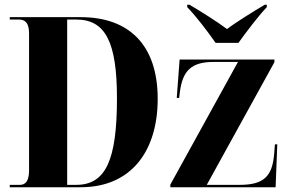

<svg xmlns="http://www.w3.org/2000/svg" viewBox="-20 -786 1200 806"><path d="M885 -606H981C1013 -651 1064 -718 1100 -756V-766H1091C1048 -740 978 -698 933 -664C888 -698 819 -740 776 -766H766V-756C803 -718 854 -651 885 -606ZM21 0H319C531 0 642 -152 642 -371C642 -599 520 -714 319 -714H21V-704H59C86 -704 102 -690 102 -645V-71C102 -29 89 -10 64 -10H21ZM300 -10H262V-704H300C423 -704 471 -609 471 -373C471 -112 423 -10 300 -10ZM695 0H1137L1144 -180H1134L1131 -140C1123 -45 1087 -10 986 -10H848L1132 -525V-536H734L722 -375H732L735 -399C747 -492 785 -526 878 -526H979L695 -11Z"/></svg>

Font: Noto Serif Display Condensed ExtraBold
Style: Regular
Weight: 800
Width: 3
Designer: Monotype Design Team
Foundry: Monotype Imaging Inc.
Version: Version 2.009